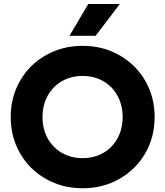

<svg xmlns="http://www.w3.org/2000/svg" viewBox="-20 -957 852 990"><path d="M35.2 -353.5Q35.2 -456.5 83.5 -540.5Q131.8 -624.5 216.8 -672.6Q301.8 -720.7 406.2 -720.7Q510.3 -720.7 595.2 -672.6Q680.2 -624.5 728.8 -540.8Q777.3 -457 777.3 -353.5Q777.3 -250 728.8 -166.3Q680.2 -82.5 595.2 -34.4Q510.3 13.7 406.2 13.7Q301.8 13.7 216.8 -34.4Q131.8 -82.5 83.5 -166.5Q35.2 -250.5 35.2 -353.5ZM612.3 -353.5Q612.3 -414.6 585.9 -463.1Q559.6 -511.7 512.5 -538.6Q465.3 -565.4 406.2 -565.4Q346.7 -565.4 299.6 -538.6Q252.4 -511.7 225.8 -463.4Q199.2 -415 199.2 -353.5Q199.2 -292 225.8 -243.7Q252.4 -195.3 299.6 -168.5Q346.7 -141.6 406.2 -141.6Q465.3 -141.6 512.5 -168.5Q559.6 -195.3 585.9 -243.9Q612.3 -292.5 612.3 -353.5ZM338.4 -772.5 435.1 -936.5H598.1L473.1 -772.5Z"/></svg>

Font: Wanted Sans ExtraBold
Style: Regular
Weight: 800
Designer: Original Design by Kil Hyung-jin and Kang Hanbin, Wanted Lab, Inc; Hangeul from Source Han Sans by Jang Soo-young and Ka
Foundry: Wanted Lab, Inc.
Version: Version 1.003